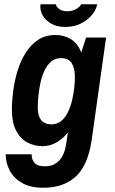

<svg xmlns="http://www.w3.org/2000/svg" viewBox="-20 -703 541 905"><path d="M184 182Q124 182 85 160Q46 138 26.5 102Q7 66 7 24H129Q129 51 144 66Q159 81 192 81Q233 81 258.5 54.5Q284 28 292 -25L300 -79Q279 -51 247.5 -32.5Q216 -14 181 -14Q141 -14 108 -32Q75 -50 55.5 -88Q36 -126 36 -187Q36 -226 42 -273Q48 -320 62 -367Q76 -414 100 -452.5Q124 -491 158.5 -514.5Q193 -538 241 -538Q282 -538 314 -518.5Q346 -499 363 -456L386 -526H480L413 -49Q396 74 338.5 128Q281 182 184 182ZM223 -117Q250 -117 269 -133Q288 -149 300.5 -175Q313 -201 320 -231Q327 -261 330 -289.5Q333 -318 333 -338Q333 -382 318 -405.5Q303 -429 268 -429Q239 -429 219.5 -411.5Q200 -394 188 -366.5Q176 -339 169.5 -307.5Q163 -276 160.5 -246Q158 -216 158 -196Q158 -117 223 -117ZM288 -576Q247 -576 219.5 -592.5Q192 -609 179.5 -633.5Q167 -658 171 -683H243Q244 -673 258 -661.5Q272 -650 297 -650Q323 -650 341 -661.5Q359 -673 362 -683H438Q434 -658 414 -633.5Q394 -609 362 -592.5Q330 -576 288 -576Z"/></svg>

Font: Archivo Narrow
Style: Bold Italic
Weight: 700
Italic angle: -8°
Designer: Hector Gatti
Foundry: Omnibus-Type
Version: Version 3.002